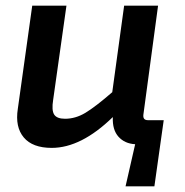

<svg xmlns="http://www.w3.org/2000/svg" viewBox="-20 -510 654 679"><path d="M559 -85 547 0 526 149H424L458 0Q421 -2 399 -26.5Q377 -51 379 -96Q267 13 163 13Q95 13 64 -24Q33 -61 43 -125L94 -490H215L168 -157Q162 -120 171.5 -105Q181 -90 210 -90Q247 -90 282 -111Q317 -132 377 -184L419 -490H539L487 -104Q485 -85 503 -85Z"/></svg>

Font: Exo 2.0 Semi Bold
Style: Italic
Weight: 600
Italic angle: -8°
Designer: Natanael Gama
Version: Version 1.001;PS 001.001;hotconv 1.0.70;makeotf.lib2.5.58329